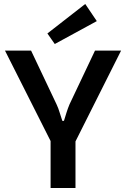

<svg xmlns="http://www.w3.org/2000/svg" viewBox="-20 -944 634 964"><path d="M588 -690 355 -226H239L5 -690H136L264 -420Q273 -401 279.5 -379Q286 -357 293 -337H301Q307 -357 314 -379Q321 -401 329 -420L457 -690ZM359 -305V0H234V-305ZM408 -924 466 -838 255 -723 218 -776Z"/></svg>

Font: Exo 2 SemiBold
Style: Regular
Weight: 600
Designer: Natanael Gama
Foundry: Natanael Gama
Version: Version 2.010